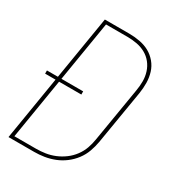

<svg xmlns="http://www.w3.org/2000/svg" viewBox="-178 -838 855 941"><g transform="rotate(30 250.0 -367.5)"><path d="M16 0 75 -359H16V-377H78L137 -735H275Q305 -735 335 -729.5Q365 -724 389.5 -710.5Q414 -697 432.5 -675Q451 -653 459.5 -625.5Q468 -598 468.5 -568Q469 -538 464 -507L413 -201Q408 -173 398 -145Q388 -117 369.5 -92.5Q351 -68 326.5 -49.5Q302 -31 274 -20Q246 -9 217.5 -4.5Q189 0 161 0ZM39 -18H161Q187 -18 213.5 -22Q240 -26 265.5 -36.5Q291 -47 314 -64Q337 -81 354 -104Q371 -127 380 -152.5Q389 -178 393 -204L444 -510Q449 -538 449 -565Q449 -592 441 -617Q433 -642 417 -662Q401 -682 378.5 -694.5Q356 -707 329.5 -712Q303 -717 275 -717H154L98 -377H221V-359H95Z"/></g></svg>

Font: Iosevka Curly Thin
Style: Italic
Weight: 100
Italic angle: -9°
Monospace: yes
Designer: Belleve Invis
Foundry: Belleve Invis
Version: Version 22.1.2; ttfautohint (v1.8.4)